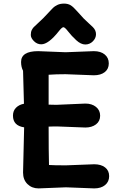

<svg xmlns="http://www.w3.org/2000/svg" viewBox="-20 -1040 669 1066"><path d="M346 0 194 6Q157 6 132.5 -18Q108 -42 108 -82L114 -333Q52 -342 52 -398Q52 -425 69 -442Q86 -459 113 -464L108 -647Q97 -668 97 -696Q97 -756 192 -756L344 -750L501 -756Q539 -756 561.5 -737.5Q584 -719 584 -688Q584 -657 561.5 -639.5Q539 -622 501 -622L344 -628Q290 -628 250 -625V-459Q266 -458 293 -458L454 -465Q490 -465 513 -446.5Q536 -428 536 -397.5Q536 -367 513 -349.5Q490 -332 454 -332L296 -338H282Q268 -337 250 -337Q250 -198 252 -124Q279 -122 346 -122L503 -128Q541 -128 563.5 -110.5Q586 -93 586 -62Q586 -31 563.5 -12.5Q541 6 503 6ZM496 -889Q513 -872 513 -850Q513 -828 495.5 -810.5Q478 -793 453.5 -793Q429 -793 403 -817Q377 -841 358.5 -865Q340 -889 332 -889Q324 -889 306 -866Q249 -794 209 -794Q186 -794 168.5 -811.5Q151 -829 151 -846Q151 -863 156.5 -873.5Q162 -884 168 -890Q174 -896 191.5 -912Q209 -928 220 -939Q231 -950 248 -968.5Q265 -987 274 -996Q283 -1005 298.5 -1012.5Q314 -1020 335.5 -1020Q357 -1020 372 -1011Q387 -1002 410.5 -975Q434 -948 444.5 -937.5Q455 -927 472.5 -911Q490 -895 496 -889Z"/></svg>

Font: Delius Unicase
Style: Bold
Weight: 700
Designer: Natalia Raices
Foundry: Natalia Raices
Version: Version 1.001